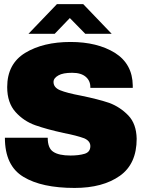

<svg xmlns="http://www.w3.org/2000/svg" viewBox="-20 -905 691 937"><path d="M524.9 -740.2H396L320.8 -816.9L247.1 -740.2H119.1L257.8 -884.8H386.2ZM324.2 -700.2Q454.6 -700.2 541 -647Q626.5 -592.8 627.9 -487.8V-476.1H420.9V-480Q420.9 -510.7 398.9 -529.8Q376 -549.8 332 -549.8Q287.1 -549.8 265.1 -537.1Q241.2 -523.9 241.2 -504.9Q241.2 -478 272.9 -464.8Q305.7 -451.2 376 -438Q459.5 -420.9 513.2 -402.8Q566.4 -382.8 606 -341.8Q645.5 -300.8 647 -228Q647 -105 564.9 -46.9Q481.4 12.2 344.2 12.2Q183.1 12.2 94.2 -42Q3.9 -96.2 3.9 -232.9H212.9Q212.9 -181.2 240.2 -164.1Q267.1 -146 324.2 -146Q365.2 -146 394 -154.8Q420.9 -163.6 420.9 -191.9Q420.9 -216.8 391.1 -230Q354 -243.7 291 -255.9Q208.5 -273.9 151.9 -293.9Q95.7 -314 56.2 -357.9Q15.1 -403.3 15.1 -480Q15.1 -593.3 103 -647Q190.9 -700.2 324.2 -700.2Z"/></svg>

Font: Archivo-RBTV
Style: Regular
Weight: 500
Designer: Hector Gatti
Foundry: Hector Gatti
Version: ""